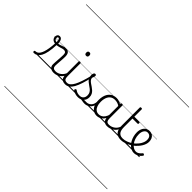

<svg xmlns="http://www.w3.org/2000/svg" viewBox="-486 -2175 3840 3840"><g transform="rotate(45 1434.0 -255.0)"><path d="M-55 17Q-67 17 -73.5 9.5Q-80 2 -80.5 -7Q-81 -16 -75 -23.5Q-69 -31 -57 -31Q-31 -31 -7.5 -43.5Q16 -56 35.5 -84.5Q55 -113 70.5 -159Q86 -205 97 -272.5Q108 -340 113 -431L157 -429Q152 -301 134.5 -215Q117 -129 88.5 -78Q60 -27 23.5 -5Q-13 17 -55 17ZM504 17Q479 17 456 11Q433 5 415 -8.5Q397 -22 387 -43.5Q377 -65 377 -95Q377 -123 379.5 -158Q382 -193 384.5 -231.5Q387 -270 389.5 -306.5Q392 -343 392 -374Q392 -419 376.5 -436.5Q361 -454 330 -454Q307 -454 286 -448Q265 -442 242.5 -434.5Q220 -427 193 -421.5Q166 -416 130 -416Q95 -416 68.5 -428.5Q42 -441 27.5 -463.5Q13 -486 13 -517Q13 -547 30 -568.5Q47 -590 78 -590Q108 -590 126 -570Q144 -550 151 -520.5Q158 -491 158 -462Q180 -462 201.5 -468.5Q223 -475 244.5 -483.5Q266 -492 289.5 -498Q313 -504 339 -504Q375 -504 398 -491Q421 -478 432.5 -449.5Q444 -421 444 -376Q444 -345 441.5 -308.5Q439 -272 436.5 -235Q434 -198 431.5 -165Q429 -132 429 -108Q429 -68 450 -49.5Q471 -31 510 -31Q521 -31 526 -23.5Q531 -16 530.5 -7Q530 2 523.5 9.5Q517 17 504 17ZM115 -459Q115 -479 111.5 -500Q108 -521 100 -535.5Q92 -550 79 -550Q66 -550 60.5 -541.5Q55 -533 55 -518Q55 -494 70 -476.5Q85 -459 115 -459ZM0 895H568V905H0ZM0 -20H568V0H0ZM0 -505H568V-500H0ZM0 -1415H568V-1405H0Z M503 17Q492 17 486.5 9.5Q481 2 481.5 -7Q482 -16 489 -23.5Q496 -31 509 -31Q546 -31 577 -43Q608 -55 632 -75Q656 -95 674 -120Q692 -145 702 -172Q706 -183 715 -182.5Q724 -182 730 -174.5Q736 -167 733 -157Q722 -124 702 -93Q682 -62 653.5 -37Q625 -12 587 2.5Q549 17 503 17ZM568 895V905ZM568 -20V0ZM568 -505V-500ZM568 -1415V-1405Z M830 17Q792 17 766.5 6.5Q741 -4 726.5 -24Q712 -44 706 -72.5Q700 -101 700 -137V-496Q700 -506 706 -510.5Q712 -515 725 -515Q739 -515 745.5 -510.5Q752 -506 752 -496V-137Q752 -82 768.5 -56.5Q785 -31 836 -31Q845 -31 849.5 -23.5Q854 -16 853.5 -7Q853 2 847.5 9.5Q842 17 830 17ZM726 -683Q704 -683 693 -695.5Q682 -708 682 -732Q682 -757 693 -769.5Q704 -782 726 -782Q747 -782 758 -769.5Q769 -757 769 -732Q770 -707 758.5 -695Q747 -683 726 -683ZM568 895H893V905H568ZM568 -20H893V0H568ZM568 -505H893V-500H568ZM568 -1415H893V-1405H568Z M831 17Q818 17 812.5 9.5Q807 2 808.5 -7Q810 -16 817.5 -23.5Q825 -31 837 -31Q874 -31 907.5 -59.5Q941 -88 970.5 -144Q1000 -200 1028 -283.5Q1056 -367 1083 -476Q1086 -487 1095 -488Q1104 -489 1112 -483.5Q1120 -478 1117 -467Q1090 -343 1060.5 -251.5Q1031 -160 997.5 -100.5Q964 -41 923 -12Q882 17 831 17ZM893 895V905ZM893 -20V0ZM893 -505V-500ZM893 -1415V-1405Z M1380 17Q1347 17 1320.5 11.5Q1294 6 1269 3.5Q1244 1 1215 12L1236 -11Q1273 -25 1298.5 -29Q1324 -33 1344.5 -32Q1365 -31 1386 -31Q1395 -31 1399 -23.5Q1403 -16 1401.5 -7Q1400 2 1394.5 9.5Q1389 17 1380 17ZM1191 19Q1149 19 1111 7Q1073 -5 1044 -27Q1038 -33 1037.5 -41.5Q1037 -50 1045 -59Q1052 -68 1059.5 -69.5Q1067 -71 1076 -65Q1104 -45 1131.5 -36Q1159 -27 1196 -27Q1247 -27 1276.5 -58.5Q1306 -90 1306 -144Q1306 -186 1289 -215.5Q1272 -245 1245 -266.5Q1218 -288 1188 -307.5Q1158 -327 1131 -350.5Q1104 -374 1087 -406Q1070 -438 1070 -485Q1070 -511 1080.5 -534.5Q1091 -558 1115 -558Q1128 -558 1135 -550.5Q1142 -543 1142 -530Q1142 -519 1136.5 -499.5Q1131 -480 1121 -456Q1122 -427 1140 -404.5Q1158 -382 1185 -363.5Q1212 -345 1242 -325Q1272 -305 1299 -280.5Q1326 -256 1343 -223Q1360 -190 1360 -144Q1360 -71 1314 -26Q1268 19 1191 19ZM893 895H1443V905H893ZM893 -20H1443V0H893ZM893 -505H1443V-500H893ZM893 -1415H1443V-1405H893Z M1378 17Q1367 17 1361.5 9.5Q1356 2 1356.5 -7Q1357 -16 1364 -23.5Q1371 -31 1384 -31Q1417 -31 1443.5 -43Q1470 -55 1489 -76Q1508 -97 1518.5 -125Q1529 -153 1530 -186Q1531 -198 1540 -201.5Q1549 -205 1557.5 -201.5Q1566 -198 1565 -186Q1564 -142 1549.5 -104.5Q1535 -67 1510.5 -40Q1486 -13 1452 2Q1418 17 1378 17ZM1443 895V905ZM1443 -20V0ZM1443 -505V-500ZM1443 -1415V-1405Z M1720 17Q1665 17 1621 -12Q1577 -41 1552 -98Q1527 -155 1527 -238Q1527 -288 1536.5 -331Q1546 -374 1565 -408.5Q1584 -443 1611.5 -467.5Q1639 -492 1675.5 -505.5Q1712 -519 1757 -519Q1795 -519 1831.5 -506.5Q1868 -494 1904 -470V-419Q1864 -449 1829 -459.5Q1794 -470 1758 -470Q1726 -470 1698.5 -460.5Q1671 -451 1649.5 -432Q1628 -413 1613.5 -385.5Q1599 -358 1591 -322Q1583 -286 1583 -242Q1583 -180 1599.5 -133Q1616 -86 1648.5 -59.5Q1681 -33 1730 -33Q1764 -33 1796 -49Q1828 -65 1854.5 -101.5Q1881 -138 1898 -202L1916 -159Q1895 -85 1861.5 -47Q1828 -9 1790.5 4Q1753 17 1720 17ZM2016 17Q1982 17 1958 7Q1934 -3 1919 -22Q1904 -41 1896.5 -69Q1889 -97 1889 -132V-495Q1889 -506 1896 -510.5Q1903 -515 1917 -515Q1930 -515 1936 -510.5Q1942 -506 1942 -496V-133Q1942 -81 1959 -56Q1976 -31 2022 -31Q2029 -31 2033 -23.5Q2037 -16 2036.5 -7Q2036 2 2031.5 9.5Q2027 17 2016 17ZM1443 895H2078V905H1443ZM1443 -20H2078V0H1443ZM1443 -505H2078V-500H1443ZM1443 -1415H2078V-1405H1443Z M2013 17Q2002 17 1996.5 9.5Q1991 2 1991.5 -7Q1992 -16 1999 -23.5Q2006 -31 2019 -31Q2056 -31 2088.5 -42.5Q2121 -54 2147.5 -74Q2174 -94 2193 -121.5Q2212 -149 2222 -182Q2225 -193 2234.5 -192Q2244 -191 2250.5 -184Q2257 -177 2254 -167Q2242 -125 2220 -91.5Q2198 -58 2166.5 -33.5Q2135 -9 2096 4Q2057 17 2013 17ZM2078 895V905ZM2078 -20V0ZM2078 -505V-500ZM2078 -1415V-1405Z M2402 17Q2351 17 2315.5 2Q2280 -13 2258.5 -41.5Q2237 -70 2226.5 -110Q2216 -150 2216 -201V-711Q2216 -721 2222.5 -725.5Q2229 -730 2242 -730Q2256 -730 2262.5 -725.5Q2269 -721 2269 -711V-500H2410Q2421 -500 2425.5 -494.5Q2430 -489 2430 -476Q2430 -464 2425.5 -458Q2421 -452 2410 -452H2269V-213Q2269 -175 2275 -142Q2281 -109 2296.5 -84.5Q2312 -60 2339 -45.5Q2366 -31 2409 -31Q2419 -31 2424 -23.5Q2429 -16 2428.5 -7Q2428 2 2421.5 9.5Q2415 17 2402 17ZM2078 895H2466V905H2078ZM2078 -20H2466V0H2078ZM2078 -505H2466V-500H2078ZM2078 -1415H2466V-1405H2078Z M2404 17Q2391 17 2385.5 9.5Q2380 2 2381.5 -7Q2383 -16 2390.5 -23.5Q2398 -31 2410 -31Q2466 -31 2520 -52Q2574 -73 2618 -105Q2626 -110 2632.5 -107Q2639 -104 2643.5 -96.5Q2648 -89 2648 -80.5Q2648 -72 2641 -67Q2607 -43 2567 -24Q2527 -5 2485.5 6Q2444 17 2404 17ZM2466 895V905ZM2466 -20V0ZM2466 -505V-500ZM2466 -1415V-1405Z M2618 -103Q2642 -120 2663 -139.5Q2684 -159 2702 -180Q2726 -207 2743 -236.5Q2760 -266 2769.5 -296Q2779 -326 2779 -354Q2779 -413 2753 -441.5Q2727 -470 2681 -470Q2660 -470 2641.5 -459.5Q2623 -449 2609 -429Q2595 -409 2587.5 -382Q2580 -355 2580 -322Q2580 -256 2598.5 -202.5Q2617 -149 2647 -111Q2677 -73 2712 -52.5Q2747 -32 2780 -32Q2810 -32 2833 -44Q2856 -56 2874 -73.5Q2892 -91 2905 -106Q2913 -115 2921 -114.5Q2929 -114 2938 -107Q2946 -101 2948.5 -93.5Q2951 -86 2945 -77Q2929 -53 2903 -31.5Q2877 -10 2844 3.5Q2811 17 2773 17Q2735 17 2698.5 0Q2662 -17 2630.5 -48Q2599 -79 2575.5 -121.5Q2552 -164 2538.5 -214.5Q2525 -265 2525 -321Q2525 -355 2532.5 -385.5Q2540 -416 2554 -440.5Q2568 -465 2588 -482.5Q2608 -500 2632.5 -509.5Q2657 -519 2685 -519Q2738 -519 2771 -496.5Q2804 -474 2819 -437Q2834 -400 2834 -358Q2834 -324 2822.5 -288.5Q2811 -253 2790 -218.5Q2769 -184 2740 -152Q2720 -128 2695 -106Q2670 -84 2643 -65ZM2466 895H2910V905H2466ZM2466 -20H2910V0H2466ZM2466 -505H2910V-500H2466ZM2466 -1415H2910V-1405H2466Z"/></g></svg>

Font: Playwrite BE WAL Guides
Style: Regular
Weight: 400
Designer: Veronika Burian, José Scaglione
Foundry: TypeTogether
Version: Version 1.003